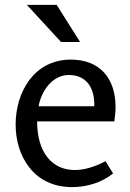

<svg xmlns="http://www.w3.org/2000/svg" viewBox="-20 -753 534 786"><path d="M212 -733H90L230 -581H308ZM270 -509C119 -509 44 -375 44 -243C44 -114 118 13 275 13C335 13 396 -5 443 -43L412 -93C366 -69 324 -57 286 -57C193 -57 132 -129 132 -256H448C451 -277 453 -296 453 -315C453 -431 390 -509 270 -509ZM262 -446C328 -446 368 -401 366 -318H138C149 -380 194 -446 262 -446Z"/></svg>

Font: Rosario
Style: Regular
Weight: 400
Designer: Hector Gatti
Foundry: Omnibus Type
Version: Version 1.100